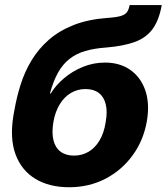

<svg xmlns="http://www.w3.org/2000/svg" viewBox="-20 -748 676 779"><path d="M260.3 11.7Q180.2 11.7 123.8 -22.2Q67.4 -56.2 43.2 -121.3Q19 -186.5 34.7 -280.8L37.6 -296.4Q46.9 -351.6 63.5 -404.3Q80.1 -457 108.2 -503.4Q136.2 -549.8 178 -586.4Q219.7 -623 278.3 -646.2Q336.9 -669.4 415.5 -675.3Q452.6 -677.7 470.7 -683.3Q488.8 -689 495.8 -699.7Q502.9 -710.4 505.9 -727.5H636.2Q625.5 -666.5 599.4 -630.6Q573.2 -594.7 527.3 -577.9Q481.4 -561 411.1 -555.2Q362.3 -551.8 325.7 -541Q289.1 -530.3 262 -509Q234.9 -487.8 215.6 -453.6Q196.3 -419.4 182.6 -368.7H186Q205.6 -401.4 239 -429.9Q272.5 -458.5 315.4 -476.3Q358.4 -494.1 406.2 -494.1Q465.8 -494.1 508.1 -464.8Q550.3 -435.5 569.1 -382.6Q587.9 -329.6 576.2 -258.3Q563 -179.7 518.8 -118.7Q474.6 -57.6 408 -22.9Q341.3 11.7 260.3 11.7ZM280.3 -116.7Q313 -116.7 339.4 -132.3Q365.7 -147.9 383.8 -178Q401.9 -208 408.7 -252Q416.5 -295.4 408.9 -325.4Q401.4 -355.5 380.6 -371.1Q359.9 -386.7 327.1 -386.7Q294.4 -386.7 267.6 -370.8Q240.7 -355 222.2 -324.7Q203.6 -294.4 196.3 -251Q189.5 -208.5 197 -178.5Q204.6 -148.4 225.8 -132.6Q247.1 -116.7 280.3 -116.7Z"/></svg>

Font: Inter 17pt ExtraBold
Style: Italic
Weight: 800
Italic angle: -9.3988°
Version: Version 4.001;git-66647c0bb